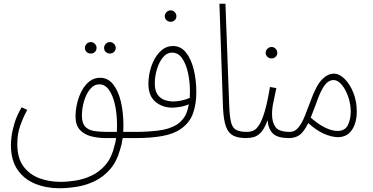

<svg xmlns="http://www.w3.org/2000/svg" viewBox="-20 -730 1984 1022"><path d="M565 -445Q552 -445 543 -453.5Q534 -462 534 -475Q534 -487 543 -496.5Q552 -506 565 -506Q578 -506 587 -496.5Q596 -487 596 -475Q596 -462 587 -453.5Q578 -445 565 -445ZM464 -445Q450 -445 441 -453.5Q432 -462 432 -475Q432 -487 441 -496.5Q450 -506 464 -506Q476 -506 485 -496.5Q494 -487 494 -475Q494 -462 485 -453.5Q476 -445 464 -445Z M296 272Q226 272 167 248Q108 224 73 173Q38 122 38 40Q38 29 41 0Q44 -29 56 -70.5Q68 -112 95 -159L125 -145Q104 -107 88 -62Q72 -17 72 36Q72 112 105 156Q138 200 190.5 219Q243 238 302 238Q340 238 383.5 231Q427 224 469 204Q511 184 543 146Q575 108 589 47Q595 29 598 5H542Q502 5 465 -4.5Q428 -14 405 -39Q382 -64 382 -110Q382 -144 390.5 -180Q399 -216 415.5 -247Q432 -278 456.5 -297Q481 -316 513 -316Q554 -316 581.5 -282Q609 -248 623 -190.5Q637 -133 637 -61Q637 -44 636 -28H707Q728 -28 728 -12Q728 5 702 5H633Q628 40 619 67Q601 131 565.5 171.5Q530 212 484.5 234Q439 256 390 264Q341 272 296 272ZM547 -28H602Q603 -44 603 -61Q603 -123 592 -172.5Q581 -222 560 -251.5Q539 -281 509 -281Q480 -281 459 -255Q438 -229 427 -190.5Q416 -152 416 -115Q416 -76 432 -57.5Q448 -39 477.5 -33.5Q507 -28 547 -28Z M889 -614Q876 -614 866.5 -622.5Q857 -631 857 -644Q857 -656 866.5 -665.5Q876 -675 889 -675Q901 -675 910 -665.5Q919 -656 919 -644Q919 -631 910 -622.5Q901 -614 889 -614Z M702 5 707 -28Q763 -28 822 -35Q881 -42 920 -66Q940 -78 958.5 -102.5Q977 -127 985 -175Q963 -165 937.5 -161Q912 -157 898 -157Q844 -157 807 -188.5Q770 -220 770 -283Q770 -317 778.5 -352.5Q787 -388 804 -418Q821 -448 845 -466.5Q869 -485 901 -485Q942 -485 969.5 -451Q997 -417 1011 -361Q1025 -305 1025 -239Q1025 -177 1007.5 -127Q990 -77 943 -44Q905 -17 844 -6Q783 5 702 5ZM804 -286Q804 -248 818.5 -227Q833 -206 855.5 -198Q878 -190 903 -190Q923 -190 946.5 -195Q970 -200 990 -209Q991 -226 991 -245Q991 -294 981 -341Q971 -388 950 -419Q929 -450 896 -450Q869 -450 848.5 -426Q828 -402 816 -364Q804 -326 804 -286Z M1291 5Q1247 5 1221 -8.5Q1195 -22 1182.5 -57Q1170 -92 1167 -157L1148 -710H1180L1200 -172Q1202 -109 1210 -78.5Q1218 -48 1238 -38Q1258 -28 1296 -28Q1309 -28 1313 -23Q1317 -18 1317 -12Q1317 -4 1311.5 0.5Q1306 5 1291 5Z M1426 -419Q1413 -419 1403.5 -427.5Q1394 -436 1394 -449Q1394 -461 1403.5 -470.5Q1413 -480 1426 -480Q1438 -480 1447 -470.5Q1456 -461 1456 -449Q1456 -436 1447 -427.5Q1438 -419 1426 -419Z M1291 5 1296 -28Q1314 -28 1330 -35.5Q1346 -43 1361 -67.5Q1376 -92 1390 -140Q1404 -188 1417 -267L1451 -261Q1441 -212 1434.5 -182.5Q1428 -153 1428 -122Q1428 -79 1446.5 -53.5Q1465 -28 1523 -28Q1536 -28 1540 -23Q1544 -18 1544 -12Q1544 -4 1538.5 0.5Q1533 5 1518 5Q1460 5 1434.5 -17.5Q1409 -40 1404 -90Q1389 -48 1371 -27.5Q1353 -7 1332.5 -1Q1312 5 1291 5Z M1518 5 1523 -28Q1550 -28 1569 -52Q1588 -76 1603 -113.5Q1618 -151 1633 -192Q1663 -275 1693.5 -306.5Q1724 -338 1757 -338Q1786 -338 1814 -310.5Q1842 -283 1860.5 -237.5Q1879 -192 1879 -137Q1879 -76 1853 -38Q1827 0 1779 0Q1745 0 1703.5 -18.5Q1662 -37 1621 -75Q1597 -27 1574 -11Q1551 5 1518 5ZM1661 -174Q1646 -133 1634 -104Q1672 -70 1709 -51.5Q1746 -33 1777 -33Q1817 -33 1832 -64.5Q1847 -96 1847 -135Q1847 -176 1833.5 -215Q1820 -254 1799 -279Q1778 -304 1755 -304Q1741 -304 1726 -294Q1711 -284 1695 -255.5Q1679 -227 1661 -174Z"/></svg>

Font: Noto Sans Arabic ExtCond ExtLt
Style: Regular
Weight: 200
Width: 2
Designer: Monotype Design Team, Nadine Chahine, Nizar Qandah and Khaled Hosny
Foundry: Monotype Imaging Inc.
Version: Version 2.012; ttfautohint (v1.8.4.7-5d5b)